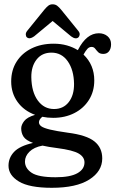

<svg xmlns="http://www.w3.org/2000/svg" viewBox="-20 -646 536 892"><path d="M295 -29.5Q382 -18.5 418.5 10.8Q455 40 455 90Q455 150 394.8 188.2Q334.5 226.5 220.5 226.5Q116 226.5 67.8 197.2Q19.5 168 19.5 124Q19.5 87 45.5 59.5Q71.5 32 133.5 18Q100.5 6 89.5 -10.8Q78.5 -27.5 78.5 -49.5Q78.5 -65.5 92.2 -83.5Q106 -101.5 143 -112.5Q91 -131.5 61.5 -172.5Q32 -213.5 32 -267.5Q32 -320 57 -359.5Q82 -399 126.5 -421Q171 -443 229.5 -443Q262.5 -443 290.8 -435Q319 -427 341.5 -413L342.5 -414.5Q382 -491.5 439 -491.5Q463 -491.5 479.5 -477.8Q496 -464 496 -440.5Q496 -420 486.5 -407.8Q477 -395.5 460 -395.5Q444 -395.5 436 -403.8Q428 -412 422 -420Q416 -428 405.5 -428Q394 -428 385.8 -418.8Q377.5 -409.5 368 -392.5Q418 -344.5 418 -272.5Q418 -221 393.2 -181.8Q368.5 -142.5 325.2 -120.5Q282 -98.5 227 -98.5Q200.5 -98.5 176.5 -103.5Q161 -90.5 161 -78Q161 -67 172.2 -59Q183.5 -51 212.5 -44Q241.5 -37 295 -29.5ZM219 -401.5Q175 -401.5 150 -369.5Q125 -337.5 125.5 -287.5Q126.5 -219 155.5 -179.2Q184.5 -139.5 231 -139.5Q274.5 -139.5 299.5 -171.8Q324.5 -204 324 -256.5Q323 -321 294.8 -361.2Q266.5 -401.5 219 -401.5ZM96 104.5Q96 136 127.2 156.8Q158.5 177.5 238.5 177.5Q305.5 177.5 339 159Q372.5 140.5 372.5 108.5Q372.5 83.5 345.8 67.5Q319 51.5 246 42Q206 37 177.5 30.5Q137.5 38 116.8 58.8Q96 79.5 96 104.5ZM138.5 -477Q117.5 -462 105 -472.5Q100 -477 99.8 -485.8Q99.5 -494.5 107 -503.5L186 -601Q195.5 -612.5 204 -619.2Q212.5 -626 224 -626Q237 -626 245.8 -619.2Q254.5 -612.5 264 -601L343 -503.5Q351 -494 350.2 -485.8Q349.5 -477.5 344.5 -472.5Q331.5 -461.5 310.5 -477L224.5 -548.5Z"/></svg>

Font: Fraunces 144pt S100
Style: Regular
Weight: 400
Version: Version 1.000; ttfautohint (v1.8.3)